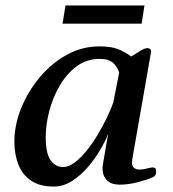

<svg xmlns="http://www.w3.org/2000/svg" viewBox="-20 -663 629 697"><path d="M175.8 14.2Q124 14.2 92.5 -7.3Q61 -28.8 46.6 -65.9Q32.2 -103 32.2 -148.4Q32.2 -209 56.6 -269.8Q81.1 -330.6 123.5 -381.6Q166 -432.6 221.7 -463.6Q277.3 -494.6 340.3 -494.6Q383.8 -494.6 408.7 -484.6Q433.6 -474.6 456.1 -458Q471.7 -466.8 488 -477.5Q504.4 -488.3 515.6 -488.3Q520.5 -488.3 524.7 -485.1Q528.8 -481.9 528.3 -474.1L460 -84Q459 -76.2 459 -71.8Q459 -60.5 466.1 -54Q473.1 -47.4 487.8 -47.4Q498 -47.4 513.2 -51.3Q528.3 -55.2 534.7 -55.2Q539.6 -55.2 543.2 -52.5Q546.9 -49.8 546.9 -40Q546.9 -32.7 543.9 -27.3Q541 -22 534.7 -19.5Q513.7 -10.3 480.2 -1.5Q446.8 7.3 414.1 7.3Q383.8 7.3 367.9 -8.8Q352.1 -24.9 352.1 -53.7Q352.1 -57.1 354.5 -71.8Q356.9 -86.4 360.4 -106.4Q363.8 -126.5 367.2 -146Q370.6 -165.5 373 -177.7Q363.8 -153.3 344.7 -120.6Q325.7 -87.9 299.6 -57.1Q273.4 -26.4 241.7 -6.1Q210 14.2 175.8 14.2ZM209 -56.6Q229.5 -56.6 251.2 -73Q272.9 -89.4 294.4 -116Q315.9 -142.6 334.7 -174.1Q353.5 -205.6 368.2 -236.1Q382.8 -266.6 391.1 -290.5L412.6 -399.4Q406.7 -419.9 390.6 -434.6Q374.5 -449.2 341.3 -449.2Q294.9 -449.2 258.5 -422.4Q222.2 -395.5 197 -352.5Q171.9 -309.6 158.9 -260Q146 -210.4 146 -164.6Q146 -106.4 163.6 -81.5Q181.2 -56.6 209 -56.6ZM207 -577.1 217.8 -643.1H504.4L494.1 -577.1Z"/></svg>

Font: Gelasio Medium
Style: Italic
Weight: 500
Italic angle: -8.5°
Designer: Eben Sorkin
Foundry: Eben Sorkin
Version: Version 1.008